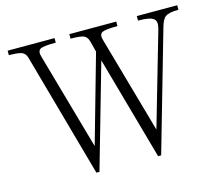

<svg xmlns="http://www.w3.org/2000/svg" viewBox="-104 -853 1152 1004"><g transform="rotate(-15 472.5 -351.0)"><path d="M15.6 -718.8V-694.3Q66.4 -694.3 85.9 -686.5Q104.5 -678.7 111.3 -654.3L298.8 17.6H315.4L475.6 -543L632.8 17.6H649.4L834 -626Q845.7 -668 862.3 -679.7Q881.8 -694.3 933.6 -694.3V-718.8H714.8V-694.3Q781.2 -694.3 799.8 -677.7Q816.4 -664.1 806.6 -626L660.2 -119.1L511.7 -643.6Q502 -674.8 520.5 -685.5Q539.1 -694.3 603.5 -694.3V-718.8H349.6V-694.3Q402.3 -694.3 420.9 -686.5Q438.5 -678.7 445.3 -654.3L460.9 -594.7L326.2 -119.1L177.7 -643.6Q168 -674.8 186.5 -685.5Q204.1 -694.3 269.5 -694.3V-718.8Z"/></g></svg>

Font: Batang
Style: Regular
Weight: 400
Version: Version 2.21